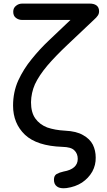

<svg xmlns="http://www.w3.org/2000/svg" viewBox="-20 -801 586 1055"><path d="M345.7 232.4Q336.9 233.4 329.1 233.4Q305.7 233.4 293 223.6Q276.4 211.9 276.4 186.5Q276.4 164.1 291 155.3Q306.6 146.5 329.1 141.6Q368.2 134.8 387.7 117.2Q407.2 99.6 407.2 72.3Q407.2 43 388.7 25.4Q371.1 6.8 322.3 5.9Q182.6 1 117.2 -60.5Q51.8 -123 51.8 -220.7Q51.8 -294.9 80.1 -358.4Q109.4 -421.9 154.3 -476.6Q199.2 -532.2 248 -578.1Q288.1 -615.2 367.2 -691.4Q300.8 -691.4 101.6 -691.4Q83 -691.4 68.4 -702.1Q52.7 -712.9 52.7 -736.3Q52.7 -757.8 68.4 -769.5Q83 -781.2 101.6 -781.2Q225.6 -781.2 473.6 -781.2Q496.1 -781.2 509.8 -771.5Q524.4 -760.7 524.4 -739.3Q524.4 -725.6 517.6 -715.8Q510.7 -705.1 495.1 -691.4Q447.3 -646.5 352.5 -556.6Q284.2 -492.2 239.3 -439.5Q194.3 -385.7 171.9 -337.9Q151.4 -291 150.4 -239.3Q150.4 -183.6 173.8 -150.4Q197.3 -117.2 239.3 -100.6Q282.2 -85.9 336.9 -83Q400.4 -80.1 436.5 -58.6Q473.6 -38.1 490.2 -5.9Q505.9 26.4 505.9 64.5Q506.8 105.5 487.3 141.6Q466.8 177.7 430.7 202.1Q394.5 225.6 345.7 232.4Z"/></svg>

Font: Abed
Style: Bold
Weight: 700
Designer: Johan Aakerlund
Version: Version 3.105